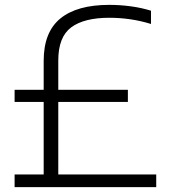

<svg xmlns="http://www.w3.org/2000/svg" viewBox="-20 -769 708 789"><path d="M40 0V-52H159.5V-350H40V-400H159.5V-519Q159.5 -637 228 -693Q296.5 -749 429 -749Q473.5 -749 517.8 -743Q562 -737 600.5 -725V-670.5Q558.5 -683.5 515.2 -689.8Q472 -696 429.5 -696Q325.5 -696 272.5 -656.5Q219.5 -617 219.5 -520.5V-400H505.5V-350H219.5V-52H622V0Z"/></svg>

Font: Encode Sans SemiExpanded SemiExpanded Light
Style: Regular
Weight: 300
Width: 6
Designer: Multiple Designers
Foundry: Impallari Type
Version: Version 3.000; ttfautohint (v1.8.3) -l 8 -r 50 -G 200 -x 14 